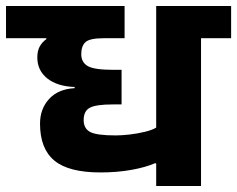

<svg xmlns="http://www.w3.org/2000/svg" viewBox="-85 -627 788 638"><path d="M434 -9V-83L431 -85Q399 -71 351.5 -62.5Q304 -54 249 -54Q143 -54 95.5 -93.5Q48 -133 48 -216Q48 -265 78 -298Q108 -331 163 -334V-338Q105 -340 72 -366.5Q39 -393 39 -436Q39 -458 47 -472.5Q55 -487 69 -497V-500H-65V-607H329V-500H260Q213 -500 199 -487Q185 -474 185 -447Q185 -420 206.5 -407.5Q228 -395 290 -395H319V-280H290Q234 -280 213.5 -269Q193 -258 193 -228Q193 -200 214.5 -188.5Q236 -177 300 -177Q319 -177 345.5 -180Q372 -183 396.5 -189Q421 -195 434 -203V-607H683V-500H583V-9Z"/></svg>

Font: Bakbak One
Style: Regular
Weight: 400
Designer: Saumya Kishore and Sanchit Sawaria
Foundry: A Good Feeling
Version: Version 1.003; ttfautohint (v1.8.3)